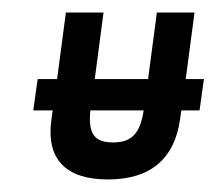

<svg xmlns="http://www.w3.org/2000/svg" viewBox="-20 -282 345 306"><path d="M269 -106H298L305 -156H276L290 -262H230L216 -156H131L145 -262H85L71 -156H40L33 -106H64L62 -92C53 -28 85 4 152 4C219 4 258 -28 267 -92ZM124 -106H209C203 -67 188 -55 160 -55C132 -55 120 -67 124 -106Z"/></svg>

Font: Hussar Tani
Style: DwaKurs
Weight: 700
Foundry: Cannot Into Space Fonts
Version: Version 0.92